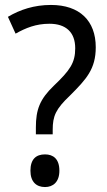

<svg xmlns="http://www.w3.org/2000/svg" viewBox="-20 -744 431 776"><path d="M125 -229V-201H193V-219C193 -275 205 -303 263 -358C329 -424 367 -465 367 -553C367 -660 302 -724 186 -724C118 -724 61 -705 12 -676L43 -608C84 -631 125 -648 180 -648C247 -648 284 -613 284 -549C284 -490 263 -460 197 -397C141 -343 125 -301 125 -229ZM103 -54C103 -9 127 12 162 12C194 12 220 -8 220 -54C220 -102 195 -120 162 -120C126 -120 103 -101 103 -54Z"/></svg>

Font: Noto Sans Lao Looped UI SemiCond
Style: Regular
Weight: 400
Width: 4
Designer: Mark Frömberg, Ben Mitchell
Foundry: The Fontpad Ltd
Version: Version 1.001